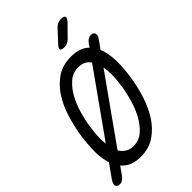

<svg xmlns="http://www.w3.org/2000/svg" viewBox="-311 -1054 1197 1197"><g transform="rotate(-45 288.0 -455.5)"><path d="M218 10Q144 10 104 -27Q95 -34 88 -43L49 12Q39 25 28 32Q17 39 3 39Q-5 39 -12 35.5Q-19 32 -22 25Q-25 18 -23 8Q-21 -2 -12 -16L53 -107L49 -119Q34 -175 37 -241Q40 -307 50 -367Q60 -425 80 -490.5Q100 -556 135 -611.5Q170 -667 222.5 -703.5Q275 -740 350 -740Q425 -740 465 -704L472 -697L488 -720Q498 -734 509.5 -741Q521 -748 535 -748Q543 -748 550 -744.5Q557 -741 560 -734.5Q563 -728 561.5 -717.5Q560 -707 550 -694L511 -639Q516 -626 520 -613Q535 -557 532.5 -492Q530 -427 520 -368Q510 -308 489 -241.5Q468 -175 432.5 -119Q397 -63 344.5 -26.5Q292 10 218 10ZM232 -69Q283 -69 319.5 -102Q356 -135 380.5 -181Q405 -227 420 -278.5Q435 -330 441 -367Q445 -391 448.5 -422Q452 -453 452 -486Q452 -517 446 -548L143 -121Q156 -99 177 -85Q199 -69 232 -69ZM121 -203 418 -621Q407 -636 393 -646Q370 -661 337 -661Q286 -661 249.5 -628Q213 -595 188.5 -549Q164 -503 149.5 -452.5Q135 -402 129 -366Q125 -341 121.5 -309.5Q118 -278 118 -245Q118 -224 121 -203ZM365 -810Q337 -810 333.5 -820.5Q330 -831 351 -853L420 -927Q430 -938 443 -944Q456 -950 471 -950Q499 -950 503 -939Q507 -928 485 -904L413 -831Q402 -821 390.5 -815.5Q379 -810 365 -810Z"/></g></svg>

Font: Maple Mono Light
Style: Italic
Weight: 300
Italic angle: -10°
Monospace: yes
Designer: subframe7536
Version: Version 7.000